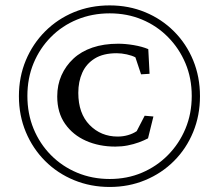

<svg xmlns="http://www.w3.org/2000/svg" viewBox="-20 -706 831 729"><path d="M396.5 3.9Q324.2 3.9 261.2 -22Q198.2 -47.9 151.4 -94.7Q104.5 -141.6 78.1 -204.6Q51.8 -267.6 51.8 -340.8Q51.8 -414.1 78.1 -477.1Q104.5 -540 151.4 -586.9Q198.2 -633.8 260.7 -659.7Q323.2 -685.5 396.5 -685.5Q468.8 -685.5 531.2 -659.7Q593.8 -633.8 640.6 -586.9Q687.5 -540 713.4 -477.1Q739.3 -414.1 739.3 -340.8Q739.3 -267.6 713.4 -204.6Q687.5 -141.6 640.6 -94.7Q593.8 -47.9 531.2 -22Q468.8 3.9 396.5 3.9ZM418 -149.4Q356.4 -149.4 306.6 -171.4Q256.8 -193.4 227.1 -235.8Q197.3 -278.3 197.3 -339.8Q197.3 -383.8 213.4 -419.9Q229.5 -456.1 258.8 -483.4Q288.1 -510.7 331.1 -525.4Q374 -540 428.7 -540Q456.1 -540 487.8 -534.7Q519.5 -529.3 543 -519.5L547.9 -425.8L515.6 -423.8L494.1 -488.3Q481.4 -495.1 461.4 -499.5Q441.4 -503.9 422.9 -503.9Q372.1 -503.9 339.8 -483.9Q307.6 -463.9 292.5 -430.2Q277.3 -396.5 277.3 -353.5Q277.3 -275.4 320.3 -231.4Q363.3 -187.5 426.8 -187.5Q447.3 -187.5 465.8 -192.9Q484.4 -198.2 499 -208L529.3 -266.6L562.5 -263.7L542 -180.7Q527.3 -172.9 507.3 -165.5Q487.3 -158.2 464.8 -153.8Q442.4 -149.4 418 -149.4ZM396.5 -26.4Q462.9 -26.4 519 -50.3Q575.2 -74.2 617.7 -117.2Q660.2 -160.2 684.1 -217.3Q708 -274.4 708 -341.8Q708 -409.2 684.1 -465.8Q660.2 -522.5 617.7 -565.4Q575.2 -608.4 519 -631.8Q462.9 -655.3 396.5 -655.3Q330.1 -655.3 272.9 -631.8Q215.8 -608.4 173.3 -565.4Q130.9 -522.5 107.4 -465.8Q84 -409.2 84 -341.8Q84 -274.4 107.4 -217.3Q130.9 -160.2 173.3 -117.2Q215.8 -74.2 272.9 -50.3Q330.1 -26.4 396.5 -26.4Z"/></svg>

Font: Crimson Pro ExtraLight Light
Style: Regular
Weight: 300
Version: Version 1.002